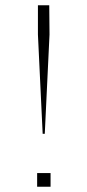

<svg xmlns="http://www.w3.org/2000/svg" viewBox="-20 -709 332 729"><path d="M142 -201 124 -578V-689H167L168 -578L150 -201ZM121 0V-52H172V0Z"/></svg>

Font: Panamera Thin
Style: Regular
Weight: 100
Designer: Bastien Sozeau
Foundry: NBR — Bastien Sozeau
Version: Version 3.003;gftools[0.9.33]